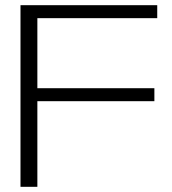

<svg xmlns="http://www.w3.org/2000/svg" viewBox="-20 -720 662 740"><path d="M59 0V-700H586V-650H124V-380H575V-330H124V0Z"/></svg>

Font: Panamera
Style: Regular
Weight: 400
Designer: Bastien Sozeau
Foundry: NBR — Bastien Sozeau
Version: Version 3.002; ttfautohint (v1.8.4.7-5d5b);gftools[0.9.33]